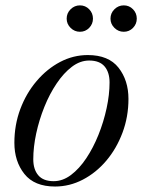

<svg xmlns="http://www.w3.org/2000/svg" viewBox="-20 -671 526 701"><path d="M383.4 -603Q383.4 -623 397.8 -637.2Q412.2 -651.4 431.8 -651.4Q451.8 -651.4 465.6 -637.2Q479.4 -623 479.4 -603Q479.4 -583.4 465.6 -569.2Q451.8 -555 431.8 -555Q412.2 -555 397.8 -569.2Q383.4 -583.4 383.4 -603ZM223.4 -603Q223.4 -623 237.8 -637.2Q252.2 -651.4 271.8 -651.4Q291.8 -651.4 305.6 -637.2Q319.4 -623 319.4 -603Q319.4 -583.4 305.6 -569.2Q291.8 -555 271.8 -555Q252.2 -555 237.8 -569.2Q223.4 -583.4 223.4 -603ZM181 10Q105.5 10 69 -36Q32.5 -82 32.5 -149.5Q32.5 -215 54.2 -273Q76 -331 113.8 -375.2Q151.5 -419.5 199.5 -444.8Q247.5 -470 300.5 -470Q376.5 -470 412.8 -423.8Q449 -377.5 449 -310Q449 -244.5 427.2 -186.5Q405.5 -128.5 368 -84.2Q330.5 -40 282.2 -15Q234 10 181 10ZM176 -9.5Q209 -9.5 239.2 -32.2Q269.5 -55 295 -93.2Q320.5 -131.5 339.5 -178.8Q358.5 -226 369.2 -275.8Q380 -325.5 380 -370Q380 -407 361.8 -428.5Q343.5 -450 305.5 -450Q272.5 -450 242.5 -427.2Q212.5 -404.5 186.8 -366.2Q161 -328 142 -280.8Q123 -233.5 112.2 -183.8Q101.5 -134 101.5 -89.5Q101.5 -52.5 119.8 -31Q138 -9.5 176 -9.5Z"/></svg>

Font: Bodoni* 11pt
Style: Italic
Weight: 400
Italic angle: -13°
Version: Version 2.3